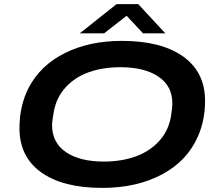

<svg xmlns="http://www.w3.org/2000/svg" viewBox="-20 -897 1058 929"><path d="M366.2 -735.8 543.9 -877H648.9L779.8 -735.8H671.9L592.8 -820.8L483.9 -735.8ZM475.1 12.2Q284.7 12.2 179.4 -63Q74.2 -138.2 74.2 -276.9Q74.2 -385.7 119.1 -473.1Q175.8 -581.5 294.2 -640.4Q412.6 -699.2 569.8 -699.2Q760.3 -699.2 866.2 -623.5Q972.2 -547.9 972.2 -409.2Q972.2 -315.4 938 -237.8Q886.2 -118.2 763.7 -53Q641.1 12.2 475.1 12.2ZM481.9 -115.2Q565.9 -115.2 634 -139.2Q702.1 -163.1 748.5 -212.9Q794.9 -262.7 807.1 -333Q814 -376.5 814 -396Q814 -481.4 746.1 -526.6Q678.2 -571.8 563 -571.8Q479 -571.8 411.6 -548.3Q344.2 -524.9 298.6 -475.6Q252.9 -426.3 240.2 -356Q231.9 -309.6 231.9 -292Q231.9 -206.1 299.6 -160.6Q367.2 -115.2 481.9 -115.2Z"/></svg>

Font: Archivo Expanded SemiBold
Style: Italic
Weight: 600
Width: 7
Italic angle: -10°
Designer: Hector Gatti
Foundry: Omnibus-Type
Version: Version 2.001